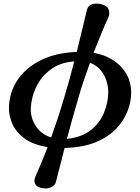

<svg xmlns="http://www.w3.org/2000/svg" viewBox="-20 -786 783 1073"><path d="M214 265Q184 259 176 241Q168 223 178 201Q212 125 246 36Q164 23 116.5 -12.5Q69 -48 49.5 -93Q30 -138 30 -179Q30 -262 73.5 -332Q117 -402 202 -446.5Q287 -491 409 -496Q430 -581 445.5 -646.5Q461 -712 466 -732Q473 -756 495 -762.5Q517 -769 544 -763Q578 -756 587 -733Q596 -710 584 -685Q568 -651 547 -600.5Q526 -550 503 -491Q565 -480 612.5 -449.5Q660 -419 686.5 -372.5Q713 -326 713 -266Q713 -219 693.5 -167Q674 -115 631 -68.5Q588 -22 516.5 8Q445 38 341 41Q326 100 313.5 148.5Q301 197 293 229Q288 250 266.5 260.5Q245 271 214 265ZM266 -18Q284 -69 302 -123Q320 -177 337 -235Q352 -285 367 -338Q382 -391 395 -443Q322 -437 274.5 -405.5Q227 -374 200 -331.5Q173 -289 162.5 -246.5Q152 -204 152 -174Q152 -124 181.5 -79.5Q211 -35 266 -18ZM354 -10Q434 -18 485 -57Q536 -96 560.5 -154Q585 -212 585 -273Q585 -303 574.5 -335.5Q564 -368 541.5 -395Q519 -422 483 -435Q465 -386 448 -335.5Q431 -285 417 -235Q400 -178 384 -120.5Q368 -63 354 -10Z"/></svg>

Font: Zen Old Mincho Black
Style: Regular
Weight: 900
Designer: Yoshimichi Ohira
Foundry: Positype
Version: Version 1.001